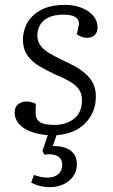

<svg xmlns="http://www.w3.org/2000/svg" viewBox="-20 -540 465 787"><path d="M185 227Q162 227 142.5 222Q123 217 108 208L119 177Q130 181 144.5 184.5Q159 188 175 188Q191 188 204.5 182.5Q218 177 226.5 165.5Q235 154 235 137Q235 117 225 107Q215 97 198.5 94Q182 91 162 94L154 79L176 14Q136 11 105 -1Q74 -13 57 -33Q40 -53 40 -78Q40 -102 54.5 -113Q69 -124 88 -124Q99 -124 109.5 -121Q120 -118 127 -114L126 -80Q125 -54 141.5 -41Q158 -28 204 -28Q251 -28 283.5 -53.5Q316 -79 316 -129Q316 -157 302.5 -175Q289 -193 264.5 -207Q240 -221 206 -235Q174 -250 143.5 -267.5Q113 -285 93.5 -311.5Q74 -338 74 -379Q74 -401 82.5 -426Q91 -451 111 -472Q131 -493 164 -506.5Q197 -520 246 -520Q285 -520 315.5 -507.5Q346 -495 363 -474.5Q380 -454 380 -428Q380 -408 368.5 -396.5Q357 -385 337 -385Q324 -385 313 -389.5Q302 -394 295 -400L302 -432Q308 -453 293.5 -466.5Q279 -480 241 -480Q202 -480 178 -468Q154 -456 143.5 -436.5Q133 -417 133 -395Q133 -371 146 -353.5Q159 -336 181.5 -322.5Q204 -309 233 -295Q260 -283 284.5 -269.5Q309 -256 329 -239Q349 -222 361 -199Q373 -176 373 -144Q373 -103 354 -68Q335 -33 299.5 -11.5Q264 10 212 14L196 59Q216 58 234 62Q252 66 266 75Q280 84 287.5 98.5Q295 113 295 134Q295 161 280.5 182Q266 203 241 215Q216 227 185 227Z"/></svg>

Font: Literata 24pt Light
Style: Italic
Weight: 300
Italic angle: -2°
Designer: Latin by Veronika Burian and Jose Scaglione. Greek by Irene Vlachou. Cyrillic by Vera Evstafieva
Foundry: TypeTogether
Version: Version 3.103;gftools[0.9.29]